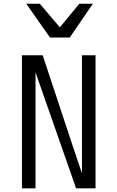

<svg xmlns="http://www.w3.org/2000/svg" viewBox="-20 -1026 640 1046"><path d="M99.5 -725H212.5L379.5 -221L426.5 -82V-725H500.5V0H394.5L173.5 -632V0H99.5ZM123 -1005.5H197L306 -877L412 -1005.5H486L360 -821.5H252.5Z"/></svg>

Font: JuliaMono Light
Style: Regular
Weight: 300
Monospace: yes
Designer: cormullion
Foundry: corm
Version: Version 0.054; ttfautohint (v1.8.4)